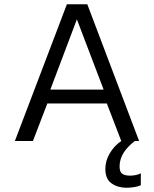

<svg xmlns="http://www.w3.org/2000/svg" viewBox="-20 -664 725 904"><path d="M50 0 295 -644H391L635 0H615Q543 54 543 120Q543 145 555.5 154Q568 163 593 163Q606 163 620 160Q634 157 643 152V208Q631 214 612 217Q593 220 575 220Q535 220 505.5 199.5Q476 179 476 132Q476 93 497 57.5Q518 22 551 0L483 -177H203L135 0ZM217 -242H468L342 -573Z"/></svg>

Font: Kanit Light
Style: Regular
Weight: 300
Designer: Katatrad Team
Foundry: CadsonDemak
Version: Version 2.000; ttfautohint (v1.8.3)